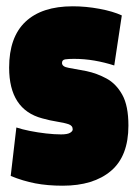

<svg xmlns="http://www.w3.org/2000/svg" viewBox="-20 -580 434 610"><path d="M14 -21 32 -175Q50 -169 75 -164Q100 -159 126.5 -156Q153 -153 174 -153Q194 -153 202.5 -158Q211 -163 211 -169Q211 -181 197.5 -185.5Q184 -190 161.5 -193.5Q139 -197 114 -204Q9 -232 9 -365Q9 -462 61 -511Q113 -560 211 -560Q253 -560 296 -552Q339 -544 367 -531L343 -372Q312 -382 280 -387.5Q248 -393 215 -393Q198 -393 187.5 -391.5Q177 -390 177 -380Q177 -368 198 -364.5Q219 -361 255 -354Q288 -347 318.5 -330.5Q349 -314 368.5 -279Q388 -244 388 -181Q388 -84 332.5 -37Q277 10 179 10Q131 10 92 2.5Q53 -5 14 -21Z"/></svg>

Font: Georama Condensed Black
Style: Regular
Weight: 900
Width: 3
Designer: Jean-Baptiste Levee
Foundry: Production Type
Version: Version 1.000